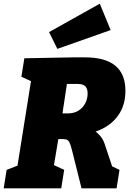

<svg xmlns="http://www.w3.org/2000/svg" viewBox="-32 -1021 711 1041"><path d="M-12 0 4 -100 84 -131 60 -105 139 -600 158 -571 84 -605 100 -705 363 -710H429Q648 -710 648 -529Q648 -460 618 -409.5Q588 -359 534.5 -329Q481 -299 409 -290L412 -323Q468 -325 496 -300Q524 -275 535 -242L581 -104L534 -139L616 -100L600 0H410L360 -200Q352 -233 345.5 -247Q339 -261 328 -264.5Q317 -268 294 -267L254 -266L289 -295L257 -105L247 -132L316 -100L300 0ZM300 -362 278 -406H334Q370 -406 394 -421.5Q418 -437 430.5 -461.5Q443 -486 443 -513Q443 -533 437 -544Q431 -555 421.5 -559.5Q412 -564 402.5 -565Q393 -566 385 -566H310L336 -600ZM279 -756 234 -847 509 -1001 568 -858Z"/></svg>

Font: Bitter Thin Black
Style: Italic
Weight: 900
Italic angle: -9°
Version: Version 3.020